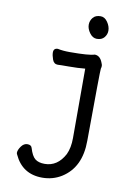

<svg xmlns="http://www.w3.org/2000/svg" viewBox="-96 -764 692 1005"><g transform="rotate(10 250.0 -261.5)"><path d="M200.7 181.2Q94.7 181.2 50.8 85Q47.9 79.1 47.9 76.2Q47.9 61 61.8 41.5Q75.7 22 94.7 22Q115.7 22 119.6 38.1Q131.8 79.1 149.9 93.5Q168 107.9 200.7 107.9Q269 107.9 306.6 37.1Q323.7 1 323.7 -50.8V-419.9Q284.7 -416 236.8 -416Q189 -416 178.7 -415Q157.7 -415 149.9 -437Q142.1 -459 142.1 -474.1Q142.1 -497.1 165 -497.1Q191.9 -491.2 229 -491.2Q332 -491.2 359.9 -501Q388.7 -501 401.9 -465.8Q406.7 -455.1 406.7 -449.2Q406.7 -440.9 404.3 -434.6Q401.9 -428.2 399.9 -49.8Q399.9 91.8 302.7 152.8Q256.8 181.2 200.7 181.2ZM356 -584Q334 -584 317.9 -606Q301.8 -627.9 301.8 -649.9Q301.8 -670.9 315.2 -687.5Q328.6 -704.1 356 -704.1Q377.9 -704.1 393.3 -681.6Q408.7 -659.2 408.7 -636.2Q408.7 -616.2 395.3 -600.1Q381.8 -584 356 -584Z"/></g></svg>

Font: LXGW WenKai Mono Screen
Style: Regular
Weight: 400
Monospace: yes
Designer: LXGW / Fontworks Inc.
Foundry: LXGW / Fontworks Inc.
Version: Version 1.330;April 28,2024